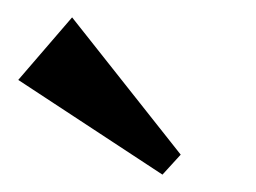

<svg xmlns="http://www.w3.org/2000/svg" viewBox="-20 -732 295 221"><path d="M167 -531 1 -640 63 -712 188 -554Z"/></svg>

Font: Arya
Style: Regular
Weight: 400
Designer: Eduardo Rodriguez Tunni, Modular Infotech
Foundry: Eduardo Rodriguez Tunni, Modular Infotech
Version: Version 1.002